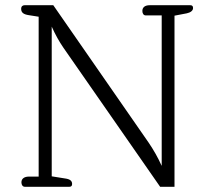

<svg xmlns="http://www.w3.org/2000/svg" viewBox="-20 -715 817 735"><path d="M75 0H246C254 0 256 -5 256 -11C256 -21 250 -28 234 -31L178 -40V-613C193 -580 206 -557 223 -532L593 0H648V-655L695 -664C709 -667 719 -674 719 -684C719 -690 717 -695 709 -695H553C535 -695 525 -687 525 -673C525 -663 530 -656 538 -656H599V-80C584 -113 568 -141 549 -169L184 -695H74C67 -695 61 -691 61 -681C61 -667 70 -660 90 -657L128 -651V-39H91C73 -39 62 -31 62 -17C62 -7 67 0 75 0Z"/></svg>

Font: Maitree Light
Style: Regular
Weight: 300
Designer: CadsonDemak Team
Foundry: CadsonDemak
Version: Version 1.000;PS 001.000;hotconv 1.0.88;makeotf.lib2.5.64775